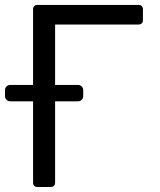

<svg xmlns="http://www.w3.org/2000/svg" viewBox="-44 -747 639 767"><path d="M105.8 -727.3H509.2Q517.8 -727.3 522.4 -722.7Q527 -718 527 -709.5V-666.9Q527 -658.4 522.4 -653.8Q517.8 -649.1 509.2 -649.1H176.1V-407.7H267.8Q276.3 -407.7 282.3 -401.6Q288.4 -395.6 288.4 -387.1V-362.9Q288.4 -354.4 282.3 -348.4Q276.3 -342.3 267.8 -342.3H176.1V-17.8Q176.1 -9.2 171.5 -4.6Q166.9 0 158.4 0H105.8Q97.3 0 92.7 -4.6Q88.1 -9.2 88.1 -17.8V-342.3H-3.2Q-11.7 -342.3 -17.9 -348.4Q-24.1 -354.4 -24.1 -362.9V-387.1Q-24.1 -395.6 -17.9 -401.6Q-11.7 -407.7 -3.2 -407.7H88.1V-709.5Q88.1 -718 92.7 -722.7Q97.3 -727.3 105.8 -727.3Z"/></svg>

Font: DeltaSans
Style: Regular
Weight: 400
Designer: Rasmus Andersson
Foundry: rsms
Version: Version 3.012